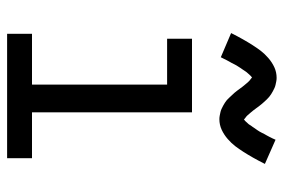

<svg xmlns="http://www.w3.org/2000/svg" viewBox="-149 -649 798 540"><g transform="rotate(90 250.0 -379.0)"><path d="M75 0V-70H218V-450H89V-520H296V-70H425V0ZM315 -597Q310 -597 305 -598Q300 -599 295.5 -600Q291 -601 286.5 -603Q282 -605 277.5 -607.5Q273 -610 269 -612.5Q265 -615 261.5 -618Q258 -621 254.5 -625Q251 -629 247.5 -632.5Q244 -636 241 -639.5Q238 -643 235 -647Q232 -651 229.5 -654.5Q227 -658 223.5 -662.5Q220 -667 216.5 -671Q213 -675 210 -678.5Q207 -682 202.5 -685Q198 -688 198 -690H200L197 -688Q194 -686 191.5 -683Q189 -680 186.5 -677.5Q184 -675 183 -673.5Q182 -672 180.5 -670Q179 -668 177.5 -665.5Q176 -663 174.5 -661Q173 -659 171 -656Q169 -653 167.5 -650.5Q166 -648 164 -645Q162 -642 160.5 -638.5Q159 -635 157 -631.5Q155 -628 153 -624.5Q151 -621 149 -617Q147 -613 145 -609Q143 -605 141 -601L73 -630Q82 -648 90.5 -663Q99 -678 107 -690.5Q115 -703 123 -713.5Q131 -724 143 -734.5Q155 -745 169 -751.5Q183 -758 199 -758Q204 -758 209 -757Q214 -756 218.5 -755Q223 -754 227.5 -752Q232 -750 236.5 -747.5Q241 -745 245 -742.5Q249 -740 252.5 -737Q256 -734 259.5 -730.5Q263 -727 266.5 -723Q270 -719 273 -715.5Q276 -712 279 -708Q282 -704 284.5 -700.5Q287 -697 290.5 -692.5Q294 -688 297.5 -684Q301 -680 304 -676.5Q307 -673 311.5 -670Q316 -667 316 -665H314L317 -667Q320 -669 322.5 -672Q325 -675 327.5 -677.5Q330 -680 331 -682Q332 -684 333.5 -686Q335 -688 336.5 -690Q338 -692 339.5 -694.5Q341 -697 343 -699.5Q345 -702 346.5 -704.5Q348 -707 350 -710Q352 -713 353.5 -716.5Q355 -720 357 -723.5Q359 -727 361 -730.5Q363 -734 365 -738Q367 -742 369 -746Q371 -750 373 -755L441 -725Q432 -707 423.5 -692Q415 -677 407 -664.5Q399 -652 391 -641.5Q383 -631 371 -620.5Q359 -610 345 -603.5Q331 -597 315 -597Z"/></g></svg>

Font: Iosevka Fuck
Style: Regular
Weight: 400
Monospace: yes
Designer: Belleve Invis
Foundry: Belleve Invis
Version: Version 28.0.7; ttfautohint (v1.8.3)